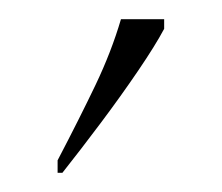

<svg xmlns="http://www.w3.org/2000/svg" viewBox="-20 -786 231 200"><path d="M40 -619Q63 -663 79.5 -697.5Q96 -732 106 -766H151V-756Q142 -739 124 -712.5Q106 -686 85 -658Q64 -630 45 -606H40Z"/></svg>

Font: Noto Serif Khmer ExtraCondensed Thin
Style: Regular
Weight: 100
Width: 2
Designer: Danh Hong and the Monotype Design Team
Foundry: Monotype Imaging Inc.
Version: Version 2.004; ttfautohint (v1.8.4.7-5d5b)